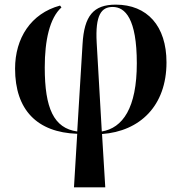

<svg xmlns="http://www.w3.org/2000/svg" viewBox="-20 -568 783 828"><path d="M299 240H434L420 10C583 -2 698 -111 698 -299C698 -456 615 -548 479 -548C383 -548 343 -500 336 -378L313 -1C212 -15 173 -101 173 -277C173 -394 194 -490 245 -536L239 -544C113 -510 45 -403 45 -272C45 -94 140 3 313 9ZM397 -383C390 -505 418 -538 466 -538C520 -538 570 -487 570 -295C570 -102 509 -16 419 -1Z"/></svg>

Font: Noto Serif Display SemiBold
Style: Regular
Weight: 600
Designer: Monotype Design Team
Foundry: Monotype Imaging Inc.
Version: Version 2.009